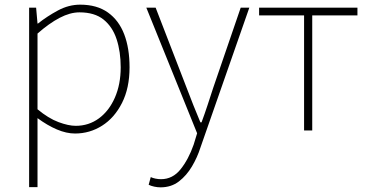

<svg xmlns="http://www.w3.org/2000/svg" viewBox="-20 -560 1582 824"><path d="M105 243V-527H135L141 -459H143Q182 -490 228.5 -515Q275 -540 324 -540Q396 -540 443 -506.5Q490 -473 513 -413Q536 -353 536 -271Q536 -182 503.5 -118Q471 -54 418 -20.5Q365 13 302 13Q265 13 224 -4.5Q183 -22 141 -53V46V243ZM305 -20Q361 -20 404.5 -52Q448 -84 473 -141Q498 -198 498 -271Q498 -338 480.5 -391.5Q463 -445 424.5 -476Q386 -507 321 -507Q281 -507 236 -483.5Q191 -460 141 -416V-91Q188 -52 231 -36Q274 -20 305 -20Z M669 244Q656 244 642 241Q628 238 618 233L627 200Q635 204 647 206.5Q659 209 671 209Q721 209 755 166.5Q789 124 811 61L826 12L608 -527H648L781 -183Q794 -149 809.5 -109.5Q825 -70 840 -35H845Q858 -70 871 -109.5Q884 -149 895 -183L1013 -527H1050L840 74Q827 115 804 154Q781 193 748 218.5Q715 244 669 244Z M1285 0V-494H1092V-527H1514V-494H1320V0Z"/></svg>

Font: Noto Sans TC Thin
Style: Regular
Weight: 100
Designer: Ryoko NISHIZUKA 西塚涼子 (kana, bopomofo & ideographs); Paul D. Hunt (Latin, Greek & Cyrillic); Sandoll Communications 산돌커뮤니
Foundry: Adobe
Version: Version 2.004-H2;hotconv 1.0.118;makeotfexe 2.5.65603